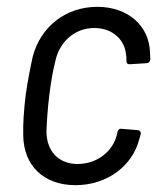

<svg xmlns="http://www.w3.org/2000/svg" viewBox="-20 -534 467 562"><path d="M201 8C295 8 369 -50 388 -128C390 -133 391 -138 392 -142C393 -149 389 -152 384 -153L335 -157C330 -158 326 -155 324 -148C323 -145 323 -143 322 -140C312 -94 267 -54 207 -54C150 -54 116 -93 116 -150C117 -176 119 -211 124 -253C129 -293 135 -329 142 -355C154 -412 199 -452 256 -452C312 -452 346 -415 349 -373C350 -369 350 -366 350 -361C350 -359 350 -357 350 -355C350 -348 354 -346 360 -346L409 -349C414 -349 419 -353 420 -360L419 -381C417 -456 357 -514 265 -514C171 -514 99 -455 76 -369C69 -337 61 -298 55 -254C50 -212 47 -172 48 -138C49 -50 107 8 201 8Z"/></svg>

Font: Barlow Semi Condensed
Style: Italic
Weight: 400
Width: 4
Italic angle: -7°
Designer: Jeremy Tribby
Foundry: Tribby Type
Version: Version 1.422;hotconv 1.0.109;makeotfexe 2.5.65596